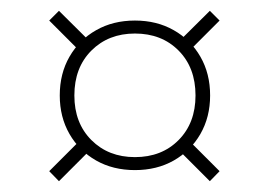

<svg xmlns="http://www.w3.org/2000/svg" viewBox="-20 -407 498 355"><path d="M89 -387 149.5 -327 131 -309 71 -369ZM71 -90.5 132.5 -152 150.5 -133.5 89 -72ZM229.5 -369Q270 -369 301.2 -351.2Q332.5 -333.5 350.5 -302.2Q368.5 -271 368.5 -230.5Q368.5 -190.5 350.5 -159.2Q332.5 -128 301.2 -110.2Q270 -92.5 229.5 -92.5Q189 -92.5 157.8 -110.2Q126.5 -128 108.5 -159.2Q90.5 -190.5 90.5 -230.5Q90.5 -271 108.5 -302.2Q126.5 -333.5 157.8 -351.2Q189 -369 229.5 -369ZM229.5 -116.5Q279 -116.5 310.2 -148Q341.5 -179.5 341.5 -230.5Q341.5 -282 310.2 -313.5Q279 -345 229.5 -345Q180.5 -345 149 -313.5Q117.5 -282 117.5 -230.5Q117.5 -179.5 149 -148Q180.5 -116.5 229.5 -116.5ZM386 -369 328 -311 309.5 -329 368 -387ZM386 -90.5 368 -72 308.5 -131.5 327 -149.5Z"/></svg>

Font: Newsreader ExtraLight
Style: Regular
Weight: 250
Designer: Hugues Gentile
Foundry: Production Type
Version: Version 1.003